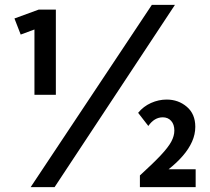

<svg xmlns="http://www.w3.org/2000/svg" viewBox="-20 -772 867 792"><path d="M205.1 0H106.4L606.4 -752H701.7ZM210.4 -380.9H122.1V-650.4L65.4 -629.4L39.6 -695.8L139.6 -732.4H210.4ZM787.1 0H557.1V-48.3Q611.8 -98.1 642.8 -131.1Q673.8 -164.1 686.5 -187.7Q699.2 -211.4 699.2 -233.4Q699.2 -258.8 686 -273.4Q672.9 -288.1 651.4 -288.1Q616.7 -288.1 591.8 -252.4L549.8 -306.6Q571.3 -333 602.8 -347.2Q634.3 -361.3 667.5 -361.3Q715.8 -361.3 750.7 -331.5Q785.6 -301.8 785.6 -249Q785.6 -217.8 772.2 -187.7Q758.8 -157.7 734.1 -129.2Q709.5 -100.6 675.3 -73.7H787.1Z"/></svg>

Font: Kumbh Sans ExtraBold
Style: Regular
Weight: 800
Version: Version 1.005